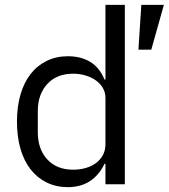

<svg xmlns="http://www.w3.org/2000/svg" viewBox="-20 -760 696 792"><path d="M50 0ZM604 -555H551L563 -740H656ZM415 -84H411Q364 12 260 12Q212 12 173 -7Q134 -26 106.5 -61Q79 -96 64.5 -146Q50 -196 50 -258Q50 -320 64.5 -370Q79 -420 106.5 -455Q134 -490 173 -509Q212 -528 260 -528Q314 -528 352.5 -504.5Q391 -481 411 -432H415V-740H495V0H415ZM282 -60Q309 -60 333.5 -67Q358 -74 376 -87.5Q394 -101 404.5 -120.5Q415 -140 415 -165V-357Q415 -378 404.5 -396.5Q394 -415 376 -428Q358 -441 333.5 -448.5Q309 -456 282 -456Q214 -456 175 -413.5Q136 -371 136 -302V-214Q136 -145 175 -102.5Q214 -60 282 -60Z"/></svg>

Font: Aneliza
Style: Regular
Weight: 400
Designer: Mike Abbink, Paul van der Laan, Pieter van Rosmalen
Foundry: Bold Monday
Version: Version 3.001;September 8, 2019;FontCreator 11.5.0.2425 64-b